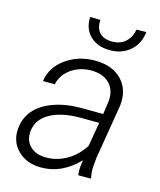

<svg xmlns="http://www.w3.org/2000/svg" viewBox="-111 -809 746 898"><g transform="rotate(15 262.0 -359.5)"><path d="M351.1 0Q348.6 -18.6 349.6 -37.1L354 -73.7Q317.4 -34.2 270.3 -11.7Q223.1 10.7 168.5 9.8Q101.6 8.8 59.8 -32.5Q18.1 -73.7 22.5 -136.2Q26.4 -188.5 58.3 -226.8Q90.3 -265.1 149.4 -286.4Q208.5 -307.6 281.7 -307.6L389.6 -307.1L398.4 -367.7Q404.3 -421.9 375 -454.6Q345.7 -487.3 288.6 -489.3Q231 -490.2 188.2 -460.7Q145.5 -431.2 134.8 -382.8H77.6Q87.4 -452.1 148.9 -495.8Q210.4 -539.6 294.4 -538.6Q376 -536.6 420.2 -489.3Q464.4 -441.9 456.1 -366.2L412.1 -100.6L408.2 -58.1Q406.7 -31.7 412.1 -5.9L411.1 0ZM178.2 -41.5Q231.9 -39.6 281 -67.1Q330.1 -94.7 362.3 -145.5L382.3 -262.2L289.1 -262.7Q200.2 -262.7 144 -231.2Q87.9 -199.7 82 -141.1Q77.6 -98.1 104.7 -70.3Q131.8 -42.5 178.2 -41.5ZM485.4 -729.5Q478.5 -669.9 437.5 -635.7Q396.5 -601.6 337.4 -603.5Q279.8 -604.5 245.1 -638.9Q210.4 -673.3 213.4 -729.5L262.7 -729Q260.3 -690.4 279.5 -668.2Q298.8 -646 338.4 -645Q379.9 -644.5 405.3 -667Q430.7 -689.5 438 -728.5Z"/></g></svg>

Font: RobotoInd Light
Style: Italic
Weight: 300
Italic angle: -12°
Designer: Google
Version: Version 2.001151; 2014